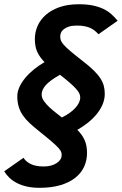

<svg xmlns="http://www.w3.org/2000/svg" viewBox="-38 -710 577 909"><path d="M458 -266.1Q458 -239.7 447.5 -215.1Q437 -190.4 418.9 -168.7Q400.9 -147 377.4 -128.4Q354 -109.9 328.1 -95.2Q350.6 -73.2 362.3 -47.4Q374 -21.5 374 14.2Q374 49.8 359.9 80.1Q345.7 110.4 317.6 132.3Q289.6 154.3 247.6 166.7Q205.6 179.2 149.9 179.2Q115.7 179.2 88.9 173.1Q62 167 41.5 156.2Q21 145.5 6.3 131.3Q-8.3 117.2 -18.1 101.1L73.2 37.1Q85 55.7 108.2 66.9Q131.3 78.1 168.9 78.1Q189.5 78.1 205.1 73.5Q220.7 68.8 231.7 61.3Q242.7 53.7 248.3 44.4Q253.9 35.2 253.9 25.9Q253.9 17.1 251.7 9.8Q249.5 2.4 239 -9.3Q228.5 -21 206.8 -39.8Q185.1 -58.6 146 -89.8Q122.1 -108.9 103 -126.5Q84 -144 70.8 -163.1Q57.6 -182.1 50.8 -204.1Q43.9 -226.1 43.9 -253.9Q43.9 -276.4 54.4 -298.8Q64.9 -321.3 82.5 -342.3Q100.1 -363.3 123.5 -382.1Q147 -400.9 172.9 -416Q151.4 -437.5 139.2 -462.6Q127 -487.8 127 -525.9Q127 -557.6 140.1 -587.4Q153.3 -617.2 179.2 -639.9Q205.1 -662.6 244.1 -676.3Q283.2 -689.9 335 -689.9Q373 -689.9 401.1 -684.1Q429.2 -678.2 450.9 -668Q472.7 -657.7 488.8 -643.3Q504.9 -628.9 519 -611.8L428.2 -547.9Q419.4 -557.6 409.7 -565.4Q399.9 -573.2 387.7 -578.4Q375.5 -583.5 360.6 -586.2Q345.7 -588.9 326.2 -588.9Q303.2 -588.9 288.1 -584Q272.9 -579.1 263.7 -571.5Q254.4 -564 250.7 -554.9Q247.1 -545.9 247.1 -538.1Q247.1 -527.8 250 -519Q252.9 -510.3 263.9 -497.8Q274.9 -485.4 296.4 -467Q317.9 -448.7 355 -419.9Q385.3 -396.5 405.3 -377Q425.3 -357.4 437 -339.4Q448.7 -321.3 453.4 -303.5Q458 -285.6 458 -266.1ZM254.9 -153.8Q296.4 -174.3 319.1 -199.5Q341.8 -224.6 341.8 -249Q341.8 -259.3 336.7 -269.3Q331.5 -279.3 320.1 -291.7Q308.6 -304.2 290.5 -319.8Q272.5 -335.4 246.1 -356Q220.7 -341.8 203.9 -329.3Q187 -316.9 177.2 -305.2Q167.5 -293.5 163.3 -283Q159.2 -272.5 159.2 -262.2Q159.2 -246.6 170.4 -231Q181.6 -215.3 197.3 -200.9Q212.9 -186.5 229 -174.3Q245.1 -162.1 254.9 -153.8Z"/></svg>

Font: Clear Sans
Style: Bold Italic
Weight: 700
Italic angle: -12°
Foundry: Intel Corporation
Version: Version 1.00